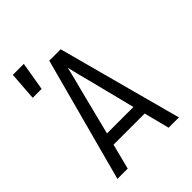

<svg xmlns="http://www.w3.org/2000/svg" viewBox="-213 -863 976 976"><g transform="rotate(-45 275.0 -375.0)"><path d="M54 0 234 -670H316L496 0H422L387 -137H163L128 0ZM370 -201 308 -447Q299 -479 291 -512Q283 -545 275 -578Q267 -545 259 -512Q251 -479 242 -447L180 -201ZM41 -596 52 -750H131L105 -596Z"/></g></svg>

Font: Lode Term
Style: Regular
Weight: 400
Monospace: yes
Designer: Belleve Invis
Foundry: Belleve Invis
Version: Version 29.2.0